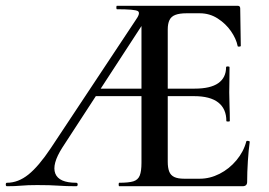

<svg xmlns="http://www.w3.org/2000/svg" viewBox="-28 -645 931 665"><path d="M-4 0Q-8 0 -8 -6Q-8 -12 -4 -12Q35 -12 70.5 -40.5Q106 -69 148 -132L441 -574Q460 -600 449.5 -606.5Q439 -613 377 -613Q375 -613 375 -619Q375 -625 377 -625H795Q804 -625 804 -616L806 -486Q806 -484 800.5 -483.5Q795 -483 795 -486Q790 -511 772 -537Q754 -563 726 -581Q698 -599 664 -599H618Q594 -599 579.5 -593.5Q565 -588 559 -575.5Q553 -563 553 -543V-85Q553 -64 558 -51Q563 -38 575.5 -32Q588 -26 610 -26H664Q699 -26 732.5 -43Q766 -60 791 -90Q816 -120 825 -155Q826 -158 831.5 -157Q837 -156 837 -154Q833 -126 830.5 -87Q828 -48 828 -15Q828 0 812 0H385Q383 0 383 -6Q383 -12 385 -12Q418 -12 434 -17Q450 -22 456 -37Q462 -52 462 -81V-589L494 -604L188 -134Q151 -76 163.5 -44Q176 -12 236 -12Q241 -12 241 -6Q241 0 236 0Q201 0 173.5 -2Q146 -4 101 -4Q67 -4 46 -2Q25 0 -4 0ZM290 -312 305 -338H528L535 -312ZM756 -226Q756 -268 728 -290Q700 -312 644 -312H490V-338H646Q701 -338 728 -357Q755 -376 755 -412Q755 -415 761 -415Q767 -415 767 -412Q767 -380 766.5 -362Q766 -344 766 -325Q766 -301 767 -277.5Q768 -254 768 -226Q768 -224 762 -224Q756 -224 756 -226Z"/></svg>

Font: Cormorant Infant Light SemiBold
Style: Regular
Weight: 600
Version: Version 4.001